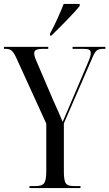

<svg xmlns="http://www.w3.org/2000/svg" viewBox="-23 -951 553 971"><path d="M230 -781V-771H237C281 -814 353 -886 380 -921V-931H299C281 -886 258 -832 230 -781ZM126 0H384V-10H352C308 -10 300 -23 300 -89V-327L445 -661C461 -698 470 -704 502 -704H510V-714H344V-704H397C429 -704 436 -698 436 -682C436 -671 433 -661 420 -630L331 -421C318 -390 302 -353 294 -335C277 -376 263 -406 247 -442L166 -631C155 -656 150 -669 150 -681C150 -697 159 -704 201 -704H221V-714H-3V-704H3C30 -704 42 -697 60 -657L211 -326V-89C211 -23 201 -10 154 -10H126Z"/></svg>

Font: Noto Serif Display ExtraCondensed
Style: Regular
Weight: 400
Width: 2
Designer: Monotype Design Team
Foundry: Monotype Imaging Inc.
Version: Version 2.009